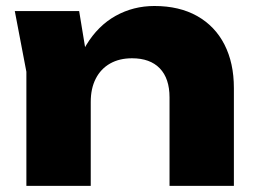

<svg xmlns="http://www.w3.org/2000/svg" viewBox="-20 -608 833 628"><path d="M238.9 -571.8 276.8 -341.2V0H66.3V-373.2L28.4 -571.8ZM745 -320.1V0H534.5V-289.4Q534.5 -351.4 502.7 -384.4Q470.9 -417.4 411.7 -417.4Q370.4 -417.4 339.9 -400.1Q309.5 -382.7 293.2 -350.7Q276.8 -318.8 276.8 -274.7L212 -308.1Q223.9 -397.4 262.2 -460.7Q300.5 -524 358.3 -556.2Q416.2 -588.4 484.9 -588.4Q566.5 -588.4 625 -555.5Q683.4 -522.5 714.2 -462.2Q745 -401.8 745 -320.1Z"/></svg>

Font: Unbounded Variable
Style: Regular
Weight: 400
Designer: Luke Prowse, Jean-Baptiste Morizot, Fátima Lázaro, Florian Runge
Foundry: NaN
Version: Version 1.600;FEAKit 1.0